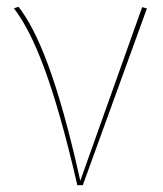

<svg xmlns="http://www.w3.org/2000/svg" viewBox="-20 -542 476 562"><path d="M34.3 -522.1 20.7 -517.7C78.4 -442.3 137.1 -301.1 206.3 0H222.4L410.1 -517.4L396.1 -521L215 -12.9C148.6 -312.3 89.4 -451 34.3 -522.1Z"/></svg>

Font: Fira Sans Hair
Style: Regular
Weight: 100
Designer: bBox Type GmbH & Carrois Corporate GbR & Edenspiekermann AG
Foundry: bBox Type GmbH & Carrois Corporate GbR & Edenspiekermann AG
Version: Version 4.300;PS 004.300;hotconv 1.0.88;makeotf.lib2.5.64775